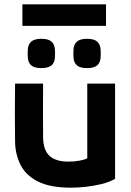

<svg xmlns="http://www.w3.org/2000/svg" viewBox="-20 -858 608 891"><path d="M385 -470H514V-28Q488 -13 451.5 -4Q415 5 377.5 9Q340 13 311 13Q211 13 154.5 -16.5Q98 -46 74.5 -94.5Q51 -143 50 -199Q49 -270 49 -334.5Q49 -399 50 -470H180Q179 -345 180 -220Q181 -161 210 -134.5Q239 -108 298 -108Q326 -108 349.5 -112.5Q373 -117 385 -123ZM172 -542Q139 -542 124.5 -555Q110 -568 109 -593Q108 -610 109 -627Q110 -651 124.5 -664.5Q139 -678 172 -678Q205 -678 219.5 -664.5Q234 -651 235 -627Q236 -610 235 -593Q234 -568 219.5 -555Q205 -542 172 -542ZM384 -542Q351 -542 336.5 -555Q322 -568 321 -593Q320 -610 321 -627Q322 -651 336.5 -664.5Q351 -678 384 -678Q417 -678 431.5 -664.5Q446 -651 447 -627Q448 -610 447 -593Q446 -568 431.5 -555Q417 -542 384 -542ZM84 -838H472V-738H84Z"/></svg>

Font: Kreadon
Style: Bold
Weight: 700
Designer: Reiya WATANABE
Foundry: StudioGnu
Version: Version 1.003; ttfautohint (v1.8.4.7-5d5b);gftools[0.9.32]